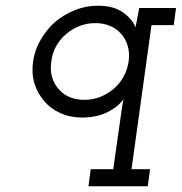

<svg xmlns="http://www.w3.org/2000/svg" viewBox="-20 -403 637 673"><path d="M298 190 290 250H498L506 190H441L511 -315H589L597 -375H468Q465 -358 461.5 -341Q458 -324 455 -307Q444 -336 411 -359.5Q378 -383 323 -383Q281 -383 242.5 -367.5Q204 -352 173 -326Q143 -299 122.5 -263.5Q102 -228 96 -188Q90 -147 100.5 -111.5Q111 -76 135 -49Q157 -22 191.5 -6.5Q226 9 267 9Q320 9 358 -10.5Q396 -30 413 -56Q411 -46 409 -35Q407 -24 406 -15L377 190ZM160 -188Q163 -216 176.5 -240.5Q190 -265 211 -283Q232 -301 258 -311.5Q284 -322 314 -322Q342 -322 365 -312.5Q388 -303 403 -286Q420 -268 427.5 -242.5Q435 -217 431 -188Q427 -160 413.5 -135Q400 -110 379 -92Q358 -74 331.5 -63.5Q305 -53 276 -53Q249 -53 227 -61.5Q205 -70 190 -86Q171 -105 163 -131Q155 -157 160 -188Z"/></svg>

Font: Josefin Slab Thin SemiBold
Style: Italic
Weight: 600
Italic angle: -12°
Version: Version 2.000